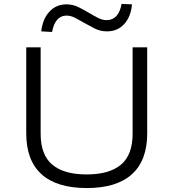

<svg xmlns="http://www.w3.org/2000/svg" viewBox="-20 -945 879 973"><path d="M420 8Q268 8 190.5 -62Q113 -132 113 -269V-705H186V-267Q186 -160 245 -110.5Q304 -61 419 -61Q534 -61 593 -110.5Q652 -160 652 -267V-705H726V-269Q726 -132 648.5 -62Q571 8 420 8ZM244 -783 189 -786Q196 -849 230.5 -886Q265 -923 317 -923Q350 -923 380.5 -907.5Q411 -892 434 -878Q454 -866 476.5 -854.5Q499 -843 520 -843Q551 -843 570 -864Q589 -885 596 -925L649 -923Q643 -859 609 -822.5Q575 -786 522 -786Q488 -786 458 -801.5Q428 -817 405 -830Q385 -842 362 -854Q339 -866 317 -866Q288 -866 269.5 -844.5Q251 -823 244 -783Z"/></svg>

Font: Nunito Sans 7pt SemiExpanded Light
Style: Regular
Weight: 300
Width: 6
Designer: Vernon Adams
Foundry: Vernon Adams
Version: Version 3.101;gftools[0.9.27]